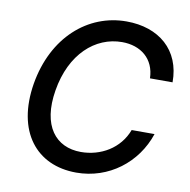

<svg xmlns="http://www.w3.org/2000/svg" viewBox="-82 -818 900 910"><g transform="rotate(10 367.5 -363.5)"><path d="M610.4 -490.8H719.1C719.8 -646.3 610.8 -737.2 454.5 -737.2C269.2 -737.2 111.2 -600.1 72.4 -370.4C33.7 -134.6 151.3 9.9 343.4 9.9C499.6 9.9 629.6 -90.2 677.6 -234.4H567.5C532.7 -141.3 443.2 -90.2 348 -90.2C226.6 -90.2 150.2 -182.5 179.3 -356.9C208.8 -536.6 322.1 -637.1 451 -637.1C540.5 -637.1 608 -584.9 610.4 -490.8Z"/></g></svg>

Font: Margiela Sans Medium
Style: Italic
Weight: 500
Italic angle: -9.39999°
Designer: Stefan Endress, Andreas Faust
Version: Version 1.100;FEAKit 1.0